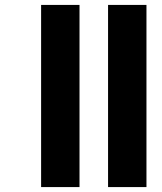

<svg xmlns="http://www.w3.org/2000/svg" viewBox="-20 -760 657 780"><path d="M303 -740V0H147V-740ZM575 -740V0H419V-740Z"/></svg>

Font: Fz Poppins
Style: Bold
Weight: 700
Designer: Ninad Kale (Devanagari), Jonny Pinhorn (Latin)
Foundry: Indian Type Foundry
Version: Vit hóa bi Vntype.Com & FontZin.Com